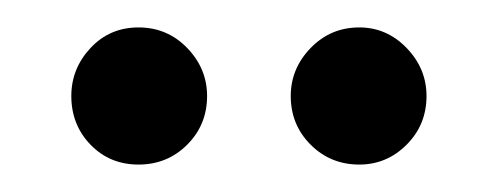

<svg xmlns="http://www.w3.org/2000/svg" viewBox="-20 -691 362 140"><path d="M242 -571Q221 -571 206.5 -585.5Q192 -600 192 -621Q192 -641 206.5 -656Q221 -671 242 -671Q262 -671 276.5 -656Q291 -641 291 -621Q291 -600 276.5 -585.5Q262 -571 242 -571ZM81 -571Q60 -571 46 -585.5Q32 -600 32 -621Q32 -641 46 -656Q60 -671 81 -671Q102 -671 116.5 -656Q131 -641 131 -621Q131 -600 116.5 -585.5Q102 -571 81 -571Z"/></svg>

Font: Firefly Display
Style: Regular
Weight: 400
Designer: Colophon Foundry, Jonny Pinhorn
Foundry: Colophon Foundry
Version: Version 1.200; ttfautohint (v1.8.3)